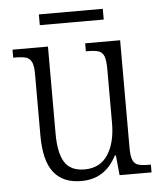

<svg xmlns="http://www.w3.org/2000/svg" viewBox="-50 -711 648 766"><g transform="rotate(-5 274.0 -328.5)"><path d="M98 -185V-434Q98 -465 90.5 -480Q83 -495 68 -499.5Q53 -504 23 -504H17V-536H159V-187Q159 -110 182.5 -72.5Q206 -35 262 -35Q324 -35 355.5 -83Q387 -131 387 -209V-425Q387 -461 380.5 -477.5Q374 -494 359 -499Q344 -504 313 -504H308V-536H448V-104Q448 -71 455 -55.5Q462 -40 477 -35.5Q492 -31 522 -31H527V0H399L391 -80H387Q363 -34 328 -12Q293 10 245 10Q172 10 135 -37Q98 -84 98 -185ZM134 -667H390V-624H134Z"/></g></svg>

Font: Noto Serif NarrowLight
Style: Regular
Weight: 300
Width: 4
Designer: Monotype Design Team
Foundry: Monotype Imaging Inc.
Version: Version 1.001